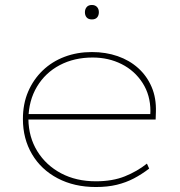

<svg xmlns="http://www.w3.org/2000/svg" viewBox="-20 -741 723 771"><path d="M365 10Q278 10 211.5 -25Q145 -60 108.5 -122Q72 -184 72 -263Q72 -324 93 -373Q114 -422 151.5 -458Q189 -494 239.5 -513Q290 -532 349 -532Q405 -532 452.5 -515.5Q500 -499 535 -467.5Q570 -436 589 -391.5Q608 -347 606 -291L605 -261H84V-283H594L583 -270L584 -295Q584 -359 552.5 -408Q521 -457 468.5 -483.5Q416 -510 352 -510Q278 -510 220 -479.5Q162 -449 128.5 -393Q95 -337 94 -263Q95 -190 130 -133.5Q165 -77 225.5 -45Q286 -13 365 -13Q432 -13 481.5 -33Q531 -53 570 -84L579 -64Q549 -41 517.5 -24.5Q486 -8 449 1Q412 10 365 10ZM349 -663Q335 -663 328 -671Q321 -679 321 -692Q321 -704 328 -712.5Q335 -721 349 -721Q362 -721 369.5 -713Q377 -705 377 -692Q377 -679 370 -671Q363 -663 349 -663Z"/></svg>

Font: Lexend Exa Thin
Style: Regular
Weight: 250
Designer: Bonnie Shaver-Troup, Thomas Jockin
Foundry: Lexend
Version: Version 1.007